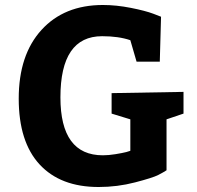

<svg xmlns="http://www.w3.org/2000/svg" viewBox="-20 -737 790 769"><path d="M527 -490 502 -576Q455 -592 389 -592Q222 -592 222 -347Q222 -115 392 -115Q415 -115 442.5 -119.5Q470 -124 486 -128L502 -133V-259L427 -282V-364L715 -369V-282L647 -259V-55Q635 -47 613.5 -36Q592 -25 521 -6.5Q450 12 375 12Q222 12 138.5 -78.5Q55 -169 55 -342Q55 -517 146 -617Q237 -717 392 -717Q446 -717 504 -705.5Q562 -694 594 -682L625 -670L620 -490Z"/></svg>

Font: BitterBold
Style: Bold
Weight: 700
Designer: Sol Matas
Foundry: Sol Matas
Version: Version 001.001